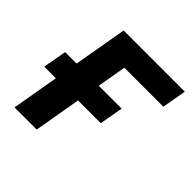

<svg xmlns="http://www.w3.org/2000/svg" viewBox="-143 -639 759 759"><g transform="rotate(45 236.5 -260.0)"><path d="M41 0H165L199 -197H326L344 -296H216L237 -418H455L473 -520H131L92 -296H28L10 -197H75Z"/></g></svg>

Font: Fixel Display SemiBold
Style: Italic
Weight: 600
Italic angle: -10°
Designer: AlfaBravo + MacPaw
Foundry: Kyrylo Tkachov, Marchela Mozhyna, Serhii Makarenko, Maria Weinstein, Zakhar Kryvoshyya
Version: Version 1.210;Glyphs 3.2 (3217)